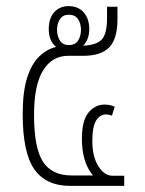

<svg xmlns="http://www.w3.org/2000/svg" viewBox="-20 -606 472 626"><path d="M208 0Q130 0 92 -54Q54 -108 54 -234Q54 -307 68.5 -352.5Q83 -398 108 -422Q133 -446 163 -453Q139 -472 139 -511Q139 -547 157 -566.5Q175 -586 204 -586Q235 -586 253 -565.5Q271 -545 271 -511Q271 -477 251 -457Q296 -459 312.5 -478Q329 -497 329 -547V-584H363V-543Q363 -480 336.5 -452Q310 -424 251 -424H202Q150 -424 120.5 -376.5Q91 -329 91 -231Q91 -124 120 -79Q149 -34 213 -34H283Q264 -57 255.5 -87Q247 -117 247 -153Q247 -213 268.5 -239Q290 -265 321 -265Q340 -265 354 -258L345 -229Q340 -231 334.5 -232Q329 -233 326 -233Q306 -233 293.5 -213Q281 -193 281 -146Q281 -96 300.5 -64.5Q320 -33 347 -33H385V0ZM204 -459Q225 -459 234.5 -473.5Q244 -488 244 -509Q244 -529 234.5 -543.5Q225 -558 204 -558Q185 -558 175.5 -543.5Q166 -529 166 -509Q166 -488 175.5 -473.5Q185 -459 204 -459Z"/></svg>

Font: Noto Sans Thai UI Cond ExtLt
Style: Regular
Weight: 200
Width: 3
Designer: Monotype Design Team
Foundry: Monotype Imaging Inc.
Version: Version 2.000; ttfautohint (v1.8.4.7-5d5b)